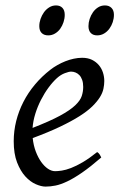

<svg xmlns="http://www.w3.org/2000/svg" viewBox="-20 -671 442 711"><path d="M190.9 -381.8Q174.8 -367.2 159.4 -346.2Q144 -325.2 131.6 -300.8Q119.1 -276.4 110.8 -249.8Q102.5 -223.1 100.6 -197.3Q164.6 -222.2 201.9 -242.4Q239.3 -262.7 258.3 -280.8Q277.3 -298.8 282.7 -315.4Q288.1 -332 288.1 -349.1Q288.1 -364.3 284.2 -375.2Q280.3 -386.2 273.9 -392.8Q267.6 -399.4 259.5 -402.6Q251.5 -405.8 243.2 -405.8Q235.4 -405.8 220.2 -400.1Q205.1 -394.5 190.9 -381.8ZM366.2 -371.1Q366.2 -357.4 363 -342.3Q359.9 -327.1 349.9 -311Q339.8 -294.9 322 -277.3Q304.2 -259.8 274.7 -241Q245.1 -222.2 202.6 -201.9Q160.2 -181.6 101.1 -159.7Q104 -132.3 112.5 -109.9Q121.1 -87.4 132.6 -71.3Q144 -55.2 157.5 -46.1Q170.9 -37.1 184.1 -37.1Q194.3 -37.1 209 -39.3Q223.6 -41.5 242.9 -48.8Q262.2 -56.2 286.4 -70.3Q310.5 -84.5 339.8 -107.9Q345.2 -105 349.4 -98.4Q353.5 -91.8 355 -87.9Q314.9 -53.2 284.2 -32Q253.4 -10.7 229.2 0.7Q205.1 12.2 185.8 16.1Q166.5 20 148.9 20Q132.8 20 112.3 11Q91.8 2 73.7 -17.8Q55.7 -37.6 43.2 -69.6Q30.8 -101.6 30.8 -147.9Q30.8 -186 40 -222.9Q49.3 -259.8 66.7 -293.7Q84 -327.6 109.4 -357.9Q134.8 -388.2 167 -413.1Q178.2 -421.9 192.4 -429.9Q206.5 -438 221.9 -444.1Q237.3 -450.2 253.2 -453.6Q269 -457 284.2 -457Q305.2 -457 320.6 -449.5Q335.9 -441.9 346.2 -429.7Q356.4 -417.5 361.3 -402.1Q366.2 -386.7 366.2 -371.1ZM219.7 -616.2Q219.7 -602.5 215.3 -589.1Q210.9 -575.7 203.1 -564.7Q195.3 -553.7 183.8 -546.9Q172.4 -540 158.7 -540Q143.1 -540 134.3 -548.8Q125.5 -557.6 125.5 -574.2Q125.5 -587.4 130.1 -600.8Q134.8 -614.3 142.8 -625.5Q150.9 -636.7 162.4 -643.8Q173.8 -650.9 187.5 -650.9Q202.6 -650.9 211.2 -641.8Q219.7 -632.8 219.7 -616.2ZM401.9 -616.2Q401.9 -602.5 397.5 -589.1Q393.1 -575.7 385 -564.7Q377 -553.7 365.5 -546.9Q354 -540 339.8 -540Q324.7 -540 316.2 -548.8Q307.6 -557.6 307.6 -574.2Q307.6 -587.4 312 -600.8Q316.4 -614.3 324.2 -625.5Q332 -636.7 343.3 -643.8Q354.5 -650.9 368.7 -650.9Q383.8 -650.9 392.8 -641.8Q401.9 -632.8 401.9 -616.2Z"/></svg>

Font: Gentium Plus
Style: Italic
Weight: 400
Italic angle: -8°
Designer: J. Victor Gaultney, Annie Olsen, Iska Routamaa
Foundry: SIL International
Version: Version 1.510